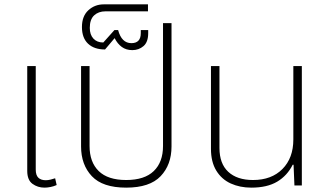

<svg xmlns="http://www.w3.org/2000/svg" viewBox="-20 -851 1505 881"><path d="M184 10Q153 10 129 -7.5Q105 -25 105 -67V-548H144V-73Q144 -47 156 -35.5Q168 -24 190 -24Q200 -24 212.5 -27Q225 -30 233 -33L240 -2Q227 4 212 7Q197 10 184 10Z M559 10Q451 10 401.5 -42.5Q352 -95 352 -179V-548H391V-181Q391 -107 433 -66Q475 -25 559 -25Q643 -25 685.5 -66Q728 -107 728 -181V-745H767V-179Q767 -95 717 -42.5Q667 10 559 10Z M587 -621Q559 -621 539 -635.5Q519 -650 506 -676L462 -624Q412 -624 384 -650.5Q356 -677 356 -727Q356 -777 385.5 -804Q415 -831 456 -831H659V-799H464Q432 -799 412 -780.5Q392 -762 392 -723Q392 -692 408.5 -674Q425 -656 454 -656L505 -713H522Q538 -653 583 -653Q626 -653 626 -699V-713H660V-699Q660 -658 638.5 -639.5Q617 -621 587 -621Z M1133 10Q1081 10 1039 -9Q997 -28 972.5 -68Q948 -108 948 -168V-548H987V-172Q987 -100 1027.5 -62.5Q1068 -25 1141 -25Q1226 -25 1276 -75.5Q1326 -126 1326 -211V-548H1365V0H1331L1327 -95H1323Q1298 -45 1252 -17.5Q1206 10 1133 10Z"/></svg>

Font: Noto Sans Thai ExtraLight
Style: Regular
Weight: 200
Designer: Monotype Design Team
Foundry: Monotype Imaging Inc.
Version: Version 2.001; ttfautohint (v1.8.4.7-5d5b)